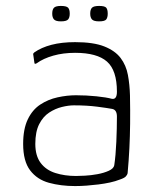

<svg xmlns="http://www.w3.org/2000/svg" viewBox="-20 -619 527 647"><path d="M233 8Q185 8 145 -3Q105 -14 81.5 -45Q58 -76 58 -134Q58 -184 73.5 -216.5Q89 -249 115.5 -266.5Q142 -284 174 -291Q206 -298 236 -298Q271 -298 305 -294.5Q339 -291 357 -286Q374 -283 374 -310Q374 -382 340.5 -411.5Q307 -441 233 -441Q193 -441 159.5 -431.5Q126 -422 104 -406Q101 -404 98.5 -404Q96 -404 96 -407L92 -435Q91 -438 92.5 -439Q94 -440 95 -442Q119 -459 153.5 -468Q188 -477 233 -477Q295 -477 331.5 -462.5Q368 -448 386.5 -423.5Q405 -399 411 -366.5Q417 -334 418 -298Q419 -245 418.5 -202.5Q418 -160 416 -119.5Q414 -79 410 -35Q409 -30 404 -24.5Q399 -19 384 -14Q369 -8 350.5 -4Q332 0 312 2.5Q292 5 272 6.5Q252 8 233 8ZM236 -26Q246 -26 266 -27Q286 -28 308 -32Q330 -36 346.5 -43.5Q363 -51 365 -62Q370 -95 372 -141Q374 -187 374 -226Q374 -249 358 -252Q342 -255 307.5 -259.5Q273 -264 229 -264Q211 -264 188.5 -258.5Q166 -253 145.5 -239.5Q125 -226 112 -200.5Q99 -175 99 -134Q99 -94 117 -70Q135 -46 166.5 -36Q198 -26 236 -26ZM215 -573Q215 -560 209.5 -553.5Q204 -547 185 -547Q168 -547 162 -553.5Q156 -560 156 -573Q156 -587 162 -593Q168 -599 185 -599Q204 -599 209.5 -593Q215 -587 215 -573ZM343 -573Q343 -560 338 -553.5Q333 -547 314 -547Q296 -547 290 -553.5Q284 -560 284 -573Q284 -587 290 -593Q296 -599 314 -599Q333 -599 338 -593Q343 -587 343 -573Z"/></svg>

Font: Glory ExtraLight
Style: Regular
Weight: 250
Version: Version 1.011